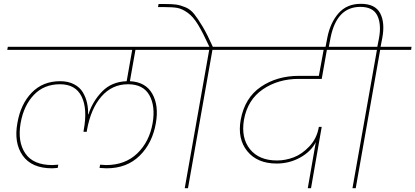

<svg xmlns="http://www.w3.org/2000/svg" viewBox="-20 -985 2174 1005"><path d="M538 -104Q525 -104 501 -106L504 -123Q526 -121 535 -121Q635 -121 698.5 -182Q762 -243 779 -341Q794 -429 762 -486.5Q730 -544 650 -544Q567 -544 511 -480Q455 -416 435 -303L434 -295H417L418 -303Q439 -414 407.5 -479Q376 -544 294 -544Q210 -544 157 -488Q104 -432 88 -341Q71 -243 112.5 -182Q154 -121 254 -121Q263 -121 285 -123L282 -106Q262 -104 253 -104Q146 -104 99 -170.5Q52 -237 71 -341Q88 -440 146 -500Q204 -560 295 -560Q337 -560 367.5 -544Q398 -528 413.5 -502Q429 -476 435.5 -447Q442 -418 441 -387H443Q465 -455 514.5 -506Q564 -557 643 -560L672 -724H18L21 -740H986L983 -724H689L660 -560Q742 -556 777 -494.5Q812 -433 796 -341Q778 -236 711 -170Q644 -104 538 -104Z M964 0H947L1075 -724H913L916 -740H1076Q1042 -814 1016.5 -856Q991 -898 962 -918.5Q933 -939 908.5 -943.5Q884 -948 839 -948H807L810 -964H842Q881 -964 902.5 -961Q924 -958 950.5 -947Q977 -936 996.5 -911.5Q1016 -887 1040.5 -846Q1065 -805 1094 -740H1257L1254 -724H1092Z M1184 -724 1187 -740H1864L1861 -724H1691L1664 -572H1543Q1436 -572 1356 -517.5Q1276 -463 1257 -358Q1241 -263 1288.5 -204Q1336 -145 1430 -145Q1474 -145 1517.5 -161.5Q1561 -178 1600 -219.5Q1639 -261 1649 -321H1664L1608 0H1591L1633 -241Q1608 -192 1551.5 -160.5Q1495 -129 1428 -129Q1327 -129 1274.5 -193.5Q1222 -258 1240 -358Q1261 -473 1345.5 -530.5Q1430 -588 1545 -588H1649L1674 -724Z M1683 -734 1693 -786Q1708 -865 1751.5 -915Q1795 -965 1869 -965Q1944 -965 1970 -915.5Q1996 -866 1981 -786L1972 -740H2134L2132 -724H1970L1842 0H1825L1953 -724H1791L1793 -740H1955L1964 -786Q1977 -858 1955 -903.5Q1933 -949 1866 -949Q1742 -949 1710 -786L1700 -734Z"/></svg>

Font: Poppins Thin
Style: Italic
Weight: 250
Italic angle: -10°
Designer: Ninad Kale (Devanagari), Jonny Pinhorn (Latin)
Foundry: Indian Type Foundry
Version: Version 3.200;PS 1.000;hotconv 16.6.54;makeotf.lib2.5.65590